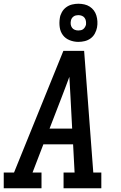

<svg xmlns="http://www.w3.org/2000/svg" viewBox="-29 -1007 649 1027"><path d="M-9 0V-84H46L310 -735H421L470 -84H513V0H311V-84H370L362 -235H203L145 -84H193V0ZM236 -319H357L348 -490Q346 -516 345 -542.5Q344 -569 342 -596Q332 -569 322 -542.5Q312 -516 302 -490ZM390 -783Q366 -783 343.5 -792Q321 -801 307.5 -819Q294 -837 290.5 -861Q287 -885 291 -910Q293 -926 302 -942Q311 -958 325.5 -968.5Q340 -979 357 -983Q374 -987 390 -987Q406 -987 422 -983.5Q438 -980 451 -971.5Q464 -963 473 -951Q482 -939 486.5 -924Q491 -909 492 -893Q493 -877 490 -860Q487 -844 478.5 -828Q470 -812 455.5 -801.5Q441 -791 424 -787Q407 -783 390 -783ZM390 -844Q397 -844 404 -845.5Q411 -847 416.5 -851.5Q422 -856 425.5 -862Q429 -868 431 -875Q432 -885 430.5 -894.5Q429 -904 423.5 -911.5Q418 -919 409 -922.5Q400 -926 390 -926Q384 -926 377 -924.5Q370 -923 364 -918.5Q358 -914 354.5 -908Q351 -902 350 -895Q348 -885 349.5 -875.5Q351 -866 356.5 -858.5Q362 -851 371 -847.5Q380 -844 390 -844Z"/></svg>

Font: Iosevka Slab MdExObl
Style: Regular
Weight: 500
Width: 7
Italic angle: -9°
Monospace: yes
Designer: Belleve Invis
Foundry: Belleve Invis
Version: Version 11.1.1; ttfautohint (v1.8.3)